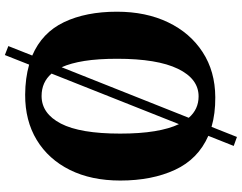

<svg xmlns="http://www.w3.org/2000/svg" viewBox="-120 -754 972 771"><g transform="rotate(-90 365.5 -368.0)"><path d="M361 11Q295.5 11.5 242 -4L201.5 98L165.5 85L206 -17Q112.5 -58 69.5 -150.8Q26.5 -243.5 26.5 -370.5Q26.5 -487 69.2 -573Q112 -659 189.5 -706Q267 -753 371.5 -752.5Q438 -752 492 -736.5L530.5 -834L566.5 -820L528.5 -724Q620.5 -684.5 662.5 -596.5Q704.5 -508.5 704.5 -384Q704.5 -267.5 662 -178.8Q619.5 -90 542.2 -39.8Q465 10.5 361 11ZM366 -686.5Q295.5 -686.5 255.2 -609Q215 -531.5 215 -371Q215 -291 224.8 -232.2Q234.5 -173.5 253 -135L456 -646.5Q421.5 -686.5 366 -686.5ZM515.5 -383Q515.5 -459.5 506.8 -514.5Q498 -569.5 481.5 -606L278.5 -95.5Q312.5 -56 364.5 -56Q435 -56 475.2 -139Q515.5 -222 515.5 -383Z"/></g></svg>

Font: Merriweather Black
Style: Regular
Weight: 900
Designer: Eben Sorkin
Foundry: Eben Sorkin
Version: Version 2.200;gftools[0.9.31]